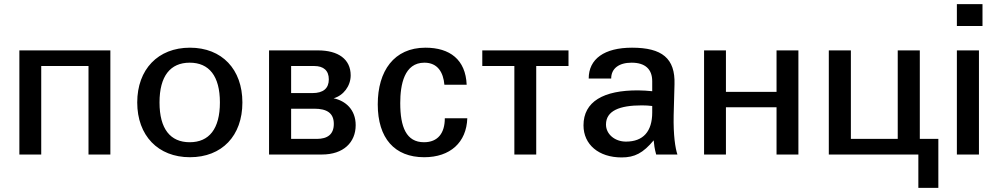

<svg xmlns="http://www.w3.org/2000/svg" viewBox="-20 -742 4811 922"><path d="M178 0V-425H405V0H510V-500H73V0Z M639 -250C639 -91 739 13 892 13C1046 13 1144 -90 1144 -250C1144 -409 1046 -513 892 -513C739 -513 639 -409 639 -250ZM746 -250C746 -377 798 -441 891 -441C984 -441 1036 -377 1036 -250C1036 -123 984 -59 891 -59C798 -59 746 -123 746 -250Z M1489 -220C1550 -220 1583 -199 1583 -147C1583 -97 1553 -75 1501 -75H1378V-220ZM1489 -425C1534 -425 1559 -403 1559 -361C1559 -318 1533 -295 1480 -295H1378V-425ZM1526 0C1629 0 1688 -58 1688 -141C1688 -216 1639 -258 1582 -270C1629 -283 1664 -329 1664 -380C1664 -458 1604 -500 1507 -500H1272V0Z M1794 -241C1794 -78 1875 13 2017 13C2142 13 2220 -58 2224 -174H2116C2116 -103 2083 -59 2016 -59C1931 -59 1902 -132 1902 -247C1902 -335 1921 -441 2018 -441C2082 -441 2109 -394 2114 -335H2221C2216 -456 2140 -513 2023 -513C1872 -513 1794 -401 1794 -241Z M2450 0H2555V-425H2710V-500H2296V-425H2450Z M3112 -202C3112 -111 3069 -62 2986 -62C2932 -62 2890 -98 2890 -144C2890 -210 2955 -236 3062 -236C3081 -236 3094 -235 3112 -233ZM2782 -140C2782 -48 2855 14 2965 14C3028 14 3068 -7 3119 -68C3121 -47 3123 -29 3131 0H3233C3223 -30 3213 -91 3215 -189L3219 -337C3223 -462 3159 -513 3015 -513C2882 -513 2807 -459 2807 -365H2915C2915 -413 2952 -441 3013 -441C3078 -441 3112 -410 3112 -352V-304C3091 -306 3067 -308 3045 -308C2878 -309 2782 -254 2782 -140Z M3361 0H3466V-227H3709V0H3814V-500H3709V-301H3466V-500H3361Z M4397 -75V-500H4291V-75H4066V-500H3960V0H4390V160H4486V-75Z M4681 0V-500H4575V0ZM4575 -617H4698V-722H4575Z"/></svg>

Font: Perun Medium
Style: Regular
Weight: 500
Foundry: Copyright (c) Stefan Peev, Context Ltd, 2016
Version: Version 1.089